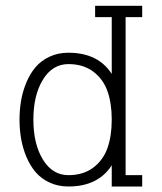

<svg xmlns="http://www.w3.org/2000/svg" viewBox="-20 -662 570 677"><path d="M481.4 -44.4V-4.4H374V-79.1Q325.7 -4.4 221.2 -4.4Q184.6 -4.4 154.8 -18.3Q125 -32.2 105.5 -55.2Q85.9 -78.1 73 -109.1Q60.1 -140.1 54.4 -172.9Q48.8 -205.6 48.8 -240.2Q48.8 -274.9 54.4 -307.6Q60.1 -340.3 73 -371.3Q85.9 -402.3 105.5 -425.3Q125 -448.2 154.8 -462.2Q184.6 -476.1 221.2 -476.1Q325.7 -476.1 374 -401.4V-601.6H315.4V-641.6H481.4V-601.6H422.9V-44.4ZM221.2 -436Q165 -436 131.3 -381.1Q97.7 -326.2 97.7 -240.2Q97.7 -154.3 131.3 -99.4Q165 -44.4 221.2 -44.4Q273.4 -44.4 308.6 -70.8Q343.8 -97.2 358.9 -139.9Q374 -182.6 374 -240.2Q374 -297.9 358.9 -340.6Q343.8 -383.3 308.6 -409.7Q273.4 -436 221.2 -436Z"/></svg>

Font: AzarMehrMonospaced
Style: SerifRegular
Weight: 1
Designer: Amin Abedi
Version: Version 1.00